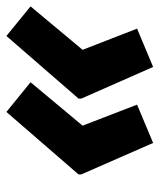

<svg xmlns="http://www.w3.org/2000/svg" viewBox="31 -575 500 602"><g transform="rotate(-90 281.0 -274.0)"><path d="M35.2 -277.8 231 -503.9 324.2 -428.2 188 -265.1 253.9 -94.2 133.8 -43.9 35.2 -269ZM272.9 -277.8 469.2 -503.9 562 -428.2 425.8 -265.1 492.2 -94.2 372.1 -43.9 272.9 -269Z"/></g></svg>

Font: TypoPRO Open Sans
Style: Bold Italic
Weight: 700
Italic angle: -12°
Foundry: Ascender Corporation
Version: Version 1.10